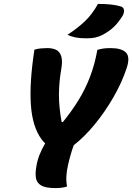

<svg xmlns="http://www.w3.org/2000/svg" viewBox="-20 -954 676 982"><path d="M323 0Q310 4 295.5 6Q281 8 263 8Q213 8 190.5 -5.5Q168 -19 164 -42.5Q160 -66 165 -97Q170 -131 181.5 -160.5Q193 -190 211 -221Q202 -229 193 -241Q146 -304 138 -417Q130 -530 156 -700Q173 -705 189.5 -706.5Q206 -708 222 -708Q248 -708 266.5 -699.5Q285 -691 293 -667Q301 -643 293 -598Q282 -536 281.5 -472Q281 -408 295 -331L301 -329Q348 -387 382 -442.5Q416 -498 440 -560Q464 -622 478 -699Q495 -704 510 -706Q525 -708 546 -708Q602 -708 624.5 -685Q647 -662 627 -603Q602 -529 559.5 -455.5Q517 -382 465 -318.5Q413 -255 357 -211Q348 -186 341 -161.5Q334 -137 328 -110Q321 -81 319.5 -53Q318 -25 323 0ZM481 -934Q516 -934 546 -931Q576 -928 598 -921Q612 -917 614 -903Q616 -889 607 -873Q585 -838 562.5 -816.5Q540 -795 507 -777Q486 -766 467.5 -762Q449 -758 421 -758Q389 -758 366.5 -762.5Q344 -767 325 -776Q380 -812 416.5 -847.5Q453 -883 481 -934Z"/></svg>

Font: Recursive Mn Csl St XBd
Style: Italic
Weight: 800
Italic angle: -15°
Monospace: yes
Version: Version 1.079;hotconv 1.0.112;makeotfexe 2.5.65598; ttfautoh